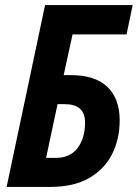

<svg xmlns="http://www.w3.org/2000/svg" viewBox="-20 -734 541 754"><path d="M6 0 157 -714H501L477 -599H265L230 -439H257Q354 -439 402 -392.5Q450 -346 450 -262Q450 -188 420 -128.5Q390 -69 329.5 -34.5Q269 0 178 0ZM161 -114H198Q256 -114 285 -153Q314 -192 314 -253Q314 -325 234 -325H206Z"/></svg>

Font: Noto Sans Condensed
Style: Bold Italic
Weight: 700
Width: 3
Italic angle: -12°
Designer: Monotype Design Team
Foundry: Monotype Imaging Inc.
Version: Version 2.013; ttfautohint (v1.8.4.7-5d5b)